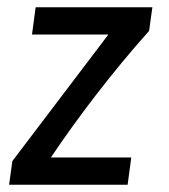

<svg xmlns="http://www.w3.org/2000/svg" viewBox="-20 -508 466 528"><path d="M341 -75H120C193 -184 289 -310 390 -423L399 -488H78L68 -413H278L14 -65L5 0H331Z"/></svg>

Font: Ropa Sans
Style: Italic
Weight: 400
Designer: Botio Nikoltchev
Foundry: Botjo Nikoltchev
Version: Version 1.002